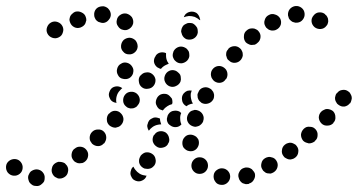

<svg xmlns="http://www.w3.org/2000/svg" viewBox="-28 -589 1185 636"><path d="M111 20Q115 17 118 12Q120 7 120 1Q121 -10 113 -19Q106 -27 94 -28Q88 -28 83 -26Q78 -24 74 -21Q70 -17 68 -12Q65 -7 65 -2Q65 4 67 9Q68 14 72 18Q76 22 81 25Q86 27 91 27Q97 28 102 26Q107 24 111 20ZM734 1Q735 -4 734 -9Q733 -15 730 -19Q727 -24 722 -27Q718 -30 712 -31Q701 -33 692 -27Q682 -21 680 -10Q679 -4 680 1Q681 7 684 11Q687 16 691 19Q696 22 701 23H702Q713 25 722 19Q732 12 734 1ZM816 -15Q814 -20 810 -24Q807 -29 802 -31Q797 -34 792 -34Q786 -35 781 -33Q770 -30 765 -20Q759 -10 763 1Q764 6 768 11Q771 15 776 18Q781 20 786 21Q792 21 797 20V19Q808 16 813 6Q819 -4 816 -15ZM407 -4Q409 1 413 5Q417 8 422 10Q433 14 443 9Q454 4 457 -6L458 -7Q458 -7 458 -7Q458 -7 458 -7Q454 -7 451 -8Q442 -9 434 -14Q426 -19 420 -27Q416 -32 414 -37Q411 -35 409 -32Q407 -29 406 -25Q404 -20 404 -14Q404 -9 407 -4ZM194 -40Q191 -44 187 -48Q182 -51 177 -52Q172 -53 166 -53Q161 -52 156 -49Q146 -43 144 -32Q141 -21 147 -11Q150 -6 154 -3Q159 0 164 2Q169 3 175 2Q180 1 185 -2Q195 -8 197 -19Q200 -30 194 -40ZM37 -13Q46 -20 47 -32Q48 -43 41 -52Q34 -61 23 -62Q11 -63 2 -56Q-7 -49 -8 -38Q-9 -26 -2 -17Q6 -8 17 -7Q28 -6 37 -13ZM653 -21Q657 -25 659 -30Q661 -35 661 -40Q661 -46 659 -51Q657 -56 653 -60Q645 -68 633 -68Q622 -68 614 -60Q610 -56 608 -51Q606 -46 606 -40Q606 -35 608 -30Q610 -25 614 -21Q622 -13 633 -13Q645 -13 653 -21ZM888 -56Q885 -61 881 -64Q877 -67 871 -68Q866 -70 861 -69Q855 -68 850 -65Q840 -59 838 -48Q835 -37 841 -28Q843 -23 848 -20Q852 -16 857 -15Q863 -14 868 -14Q873 -15 878 -18Q888 -24 891 -35Q894 -46 888 -56ZM475 -80Q470 -83 465 -84Q459 -85 454 -84Q449 -83 444 -79Q440 -76 437 -72V-71Q431 -62 433 -50Q436 -39 446 -33Q450 -30 456 -30Q461 -29 466 -30Q472 -31 476 -34Q481 -38 484 -42Q490 -52 487 -63Q485 -74 475 -80ZM257 -94Q250 -102 239 -103Q227 -104 219 -96H218Q210 -89 209 -77Q208 -66 216 -57Q219 -53 224 -51Q229 -48 235 -48Q240 -48 245 -49Q251 -51 255 -55Q263 -62 264 -74Q265 -85 257 -94ZM950 -67Q959 -74 960 -85Q962 -96 955 -105Q952 -110 947 -112Q942 -115 937 -116Q931 -117 926 -115Q921 -114 916 -110Q907 -103 906 -92Q904 -81 911 -72Q914 -67 919 -65Q924 -62 929 -61Q935 -60 940 -62Q945 -63 950 -67ZM584 -96Q588 -92 593 -90Q599 -88 604 -88Q615 -88 623 -96Q631 -105 631 -116Q631 -122 629 -127Q626 -132 622 -136Q618 -139 613 -141Q608 -143 603 -143Q591 -143 584 -135Q576 -127 576 -115Q576 -109 578 -104Q580 -99 584 -96ZM521 -150Q511 -156 500 -154Q489 -152 483 -142H482Q476 -132 478 -121Q481 -110 490 -104Q499 -97 511 -100Q522 -102 528 -111V-112Q535 -121 532 -132Q530 -143 521 -150ZM324 -133Q324 -139 322 -144Q320 -149 316 -153Q308 -161 296 -160Q285 -160 277 -152Q273 -148 271 -143Q269 -138 269 -132Q269 -127 271 -122Q274 -117 277 -113Q286 -105 297 -105Q308 -105 316 -114H317Q320 -118 322 -123Q324 -128 324 -133ZM1017 -161Q1013 -165 1009 -167Q1004 -169 998 -169Q993 -170 987 -168Q982 -166 978 -162Q970 -154 969 -143Q969 -132 976 -123Q980 -119 985 -117Q990 -115 995 -114Q1001 -114 1006 -116Q1011 -118 1015 -121V-122Q1024 -129 1024 -141Q1025 -152 1017 -161ZM465 -156Q461 -162 460 -169Q459 -175 462 -181V-182Q464 -187 467 -191Q471 -195 476 -197Q481 -200 486 -200Q492 -200 497 -198Q498 -198 500 -197Q501 -197 502 -196Q502 -191 503 -187Q504 -182 506 -177Q501 -177 496 -176Q485 -174 477 -168Q470 -163 465 -156ZM374 -176Q381 -184 381 -195Q380 -206 373 -213Q365 -222 353 -222Q342 -222 334 -213Q334 -213 333 -213Q333 -213 333 -212H332Q325 -203 326 -192Q326 -181 335 -173Q339 -170 344 -168Q349 -166 355 -166Q360 -167 365 -169Q370 -171 374 -176ZM570 -216Q570 -217 569 -218Q559 -224 548 -222Q537 -221 530 -211Q527 -207 526 -201Q524 -196 525 -190Q526 -185 529 -180Q532 -176 537 -173Q545 -167 556 -168Q566 -169 573 -177Q569 -185 569 -195Q568 -205 572 -214Q572 -214 572 -215Q571 -216 570 -216ZM610 -171Q615 -169 620 -169Q626 -170 631 -172Q635 -174 639 -178Q643 -182 645 -187V-188Q649 -199 644 -209Q639 -219 628 -223Q623 -225 617 -225Q612 -224 607 -222Q602 -220 598 -215Q595 -211 593 -206Q589 -195 594 -185Q599 -175 610 -171ZM1076 -182Q1084 -190 1083 -201Q1083 -213 1075 -221Q1071 -224 1066 -226Q1060 -228 1055 -228Q1050 -228 1045 -225Q1040 -223 1036 -219Q1028 -211 1028 -199Q1029 -188 1037 -180Q1045 -172 1057 -173Q1068 -173 1076 -181ZM491 -239Q488 -244 488 -249Q488 -255 490 -260Q494 -271 504 -276Q514 -280 525 -277Q530 -275 534 -271Q538 -267 541 -263Q543 -258 543 -254Q544 -249 542 -244Q533 -242 526 -237Q518 -232 512 -224Q512 -224 511 -223Q510 -224 509 -224Q508 -224 506 -225Q501 -226 497 -230Q493 -234 491 -239ZM425 -279Q416 -286 405 -285Q393 -284 386 -275Q379 -266 380 -254Q381 -243 390 -236Q394 -232 399 -231Q404 -229 410 -230Q415 -230 420 -233Q425 -235 428 -240Q436 -249 435 -260Q434 -271 425 -279ZM1137 -268Q1136 -273 1133 -278Q1131 -283 1126 -286Q1117 -293 1106 -291Q1095 -290 1088 -280H1087Q1084 -276 1083 -271Q1081 -265 1082 -260Q1083 -254 1086 -250Q1088 -245 1093 -242Q1102 -235 1113 -236Q1124 -238 1131 -247H1132Q1135 -252 1136 -257Q1138 -262 1137 -268ZM606 -258Q603 -268 604 -279Q605 -284 607 -289Q599 -290 592 -288Q585 -285 580 -279Q573 -270 575 -258Q576 -247 585 -240Q586 -239 587 -239Q588 -238 589 -237Q593 -240 597 -242Q604 -245 611 -246Q607 -252 606 -258ZM627 -265Q629 -259 632 -255Q636 -251 640 -248Q650 -243 661 -246Q672 -249 678 -259Q681 -264 681 -269Q682 -275 680 -280Q679 -285 675 -289Q672 -294 667 -296Q657 -302 646 -299Q635 -296 630 -286V-285Q627 -281 626 -275Q626 -270 627 -265ZM335 -286Q339 -297 349 -301Q360 -305 370 -301Q372 -300 374 -299Q376 -298 377 -297Q373 -294 369 -289Q362 -282 359 -272Q356 -263 357 -252Q357 -250 358 -248Q356 -248 354 -249Q352 -249 350 -250Q339 -254 335 -265Q330 -275 335 -286ZM481 -305Q488 -314 487 -326Q485 -337 476 -344Q467 -351 456 -349Q445 -348 438 -339H437Q430 -330 432 -319Q433 -307 442 -300Q451 -293 462 -295Q474 -296 481 -305ZM518 -338Q514 -327 519 -317Q524 -307 534 -303Q545 -299 555 -304Q566 -309 570 -319V-320Q572 -325 571 -330Q571 -336 569 -341Q566 -346 562 -349Q558 -353 553 -355Q542 -359 532 -354Q522 -349 518 -338ZM671 -338Q672 -332 675 -328Q678 -323 682 -320Q692 -313 703 -315Q714 -317 720 -327H721Q724 -332 725 -337Q726 -342 725 -348Q724 -353 721 -358Q718 -362 714 -365Q704 -372 693 -370Q682 -368 675 -358Q672 -354 671 -348Q670 -343 671 -338ZM379 -328Q390 -325 400 -330Q410 -336 413 -347V-348Q416 -359 410 -368Q404 -378 393 -381Q382 -384 373 -378Q363 -373 360 -361Q357 -350 363 -340Q368 -330 379 -328ZM488 -404V-405Q494 -413 503 -415Q513 -417 522 -413Q522 -409 522 -405Q522 -395 526 -386Q529 -381 531 -378Q527 -376 522 -374Q513 -370 506 -362Q506 -361 505 -361Q502 -361 499 -363Q496 -364 493 -366Q484 -373 482 -384Q481 -395 488 -404ZM547 -395Q549 -390 553 -387Q557 -383 562 -381Q573 -377 583 -382Q594 -387 598 -398Q600 -403 599 -409Q599 -414 597 -419Q594 -424 590 -428Q586 -431 581 -433Q570 -437 560 -432Q550 -427 546 -417V-416Q544 -411 544 -406Q544 -400 547 -395ZM721 -406Q722 -401 724 -396Q726 -391 731 -388Q739 -380 751 -381Q762 -382 769 -390L770 -391Q773 -395 775 -400Q777 -405 776 -411Q776 -416 773 -421Q771 -426 767 -429Q758 -437 747 -436Q735 -435 728 -427V-426Q724 -422 722 -417Q721 -412 721 -406ZM399 -409Q410 -408 419 -416Q427 -423 428 -434V-435Q428 -446 421 -455Q413 -463 402 -464Q391 -464 382 -457Q374 -449 373 -438Q372 -426 380 -418Q387 -409 399 -409ZM786 -449Q790 -445 795 -443Q800 -440 805 -440Q810 -440 816 -441Q821 -443 825 -447Q834 -454 835 -466Q836 -477 828 -486Q825 -490 820 -492Q815 -495 809 -495Q804 -495 799 -494Q793 -492 789 -488Q780 -481 780 -469Q779 -458 786 -449ZM575 -474Q577 -469 581 -465Q585 -461 590 -459Q601 -456 611 -460Q622 -465 626 -476Q628 -482 627 -487Q627 -492 625 -497Q622 -502 618 -506Q614 -510 609 -512Q604 -513 598 -513Q593 -513 588 -510Q583 -508 579 -504Q576 -500 574 -495Q572 -489 572 -484Q573 -479 575 -474ZM179 -502Q174 -512 163 -516Q152 -520 142 -515Q132 -510 128 -499Q124 -488 129 -478Q134 -468 145 -464Q156 -460 166 -465Q177 -470 180 -481Q184 -492 179 -502ZM851 -502Q853 -497 858 -494Q862 -490 867 -489Q872 -487 878 -488Q883 -488 888 -491Q898 -496 902 -507Q905 -518 900 -528Q894 -538 883 -541Q872 -545 862 -539Q852 -534 849 -523Q845 -512 851 -502ZM401 -494Q410 -500 413 -511Q415 -522 409 -532Q402 -541 391 -544Q380 -546 371 -540Q361 -534 359 -523Q356 -511 363 -502Q369 -492 380 -490Q391 -487 401 -494ZM1011 -538Q1003 -529 1004 -518Q1005 -507 1014 -499Q1023 -492 1035 -493Q1046 -494 1053 -503Q1057 -507 1058 -512Q1060 -517 1059 -523Q1059 -528 1056 -533Q1054 -538 1049 -541V-542Q1040 -549 1029 -548Q1018 -547 1011 -538ZM255 -512Q257 -517 258 -522Q258 -528 256 -533Q253 -543 242 -548Q232 -553 221 -550Q216 -548 212 -544Q208 -541 205 -536Q203 -531 202 -525Q202 -520 204 -515Q208 -504 218 -499Q228 -494 239 -498Q244 -500 248 -503Q253 -507 255 -512ZM339 -543Q338 -549 336 -553Q333 -558 329 -562Q325 -565 320 -567Q315 -569 309 -568Q297 -567 290 -559Q283 -550 284 -539Q284 -533 287 -528Q289 -523 293 -520Q297 -516 303 -515Q308 -513 313 -513H314Q325 -514 332 -523Q340 -532 339 -543ZM926 -538Q927 -533 929 -528Q932 -523 936 -520Q940 -516 946 -515Q951 -513 956 -514H957Q968 -515 975 -524Q982 -533 981 -544Q980 -556 971 -563Q962 -570 951 -569H950Q939 -567 932 -559Q925 -550 926 -538ZM584 -538V-539Q591 -548 602 -550Q613 -552 623 -546Q627 -543 630 -538Q633 -533 634 -528Q634 -526 635 -525Q635 -523 635 -522Q634 -522 633 -523Q626 -529 617 -533Q608 -536 598 -536Q589 -535 581 -532Q582 -534 582 -535Q583 -537 584 -538Z"/></svg>

Font: FRB American Cursive Guidelines Dotted Ultra
Style: Bold Italic
Weight: 1000
Italic angle: -25°
Version: Version 2.0;Modular Font Editor K font №1